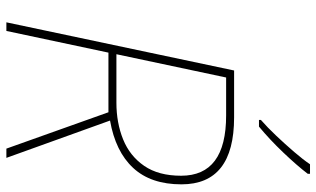

<svg xmlns="http://www.w3.org/2000/svg" viewBox="-215 -777 992 602"><g transform="rotate(90 281.0 -476.0)"><path d="M50 0 201 -714H348Q558 -714 558 -549Q558 -453 506.5 -397.5Q455 -342 358 -325L475 0H446L332 -320H145L77 0ZM302 -345Q365 -345 417 -366Q469 -387 500 -432Q531 -477 531 -548Q531 -689 342 -689H223L150 -345ZM356 -798Q379 -818 405.5 -846Q432 -874 456.5 -902.5Q481 -931 495 -952H525V-945Q499 -911 458 -868Q417 -825 377 -792H356Z"/></g></svg>

Font: Noto Sans Thin
Style: Italic
Weight: 100
Italic angle: -12°
Designer: Monotype Design Team
Foundry: Monotype Imaging Inc.
Version: Version 2.013; ttfautohint (v1.8.4.7-5d5b)